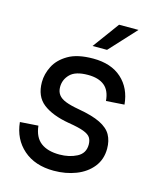

<svg xmlns="http://www.w3.org/2000/svg" viewBox="-111 -805 743 897"><g transform="rotate(15 260.5 -357.0)"><path d="M234 12Q143 12 87 -37Q31 -86 23 -167L111 -173Q117 -118 150 -93Q183 -68 240 -68Q288 -68 324.5 -87Q361 -106 361 -148Q361 -168 352.5 -181.5Q344 -195 319 -204.5Q294 -214 244 -222Q163 -236 118.5 -270.5Q74 -305 74 -374Q74 -413 93.5 -451.5Q113 -490 157.5 -516Q202 -542 278 -542Q365 -542 416 -496Q467 -450 474 -372L386 -366Q382 -416 353.5 -439Q325 -462 274 -462Q214 -462 188 -436Q162 -410 162 -374Q162 -352 173 -337Q184 -322 208 -312.5Q232 -303 272 -296Q341 -284 379.5 -265Q418 -246 433.5 -218Q449 -190 449 -152Q449 -100 419.5 -63Q390 -26 341 -7Q292 12 234 12ZM259 -598 353 -726H447L329 -598Z"/></g></svg>

Font: Geist
Style: Italic
Weight: 400
Italic angle: -12°
Designer: Basement.studio, Andrés Briganti, Mateo Zaragoza
Foundry: Basement.studio, Vercel, Andrés Briganti, Guido Ferreyra, Mateo Zaragoza
Version: Version 1.500